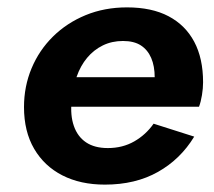

<svg xmlns="http://www.w3.org/2000/svg" viewBox="-20 -490 579 520"><path d="M264 10Q347 10 408 -24.5Q469 -59 506 -120L396 -155Q375 -125 343.5 -107Q312 -89 272 -89Q236 -89 213 -104.5Q190 -120 180 -149Q170 -178 174 -216Q177 -252 187.5 -282Q198 -312 216 -333.5Q234 -355 258.5 -367Q283 -379 313 -379Q343 -379 361.5 -367Q380 -355 389.5 -333Q399 -311 399 -280Q399 -269 395 -257Q391 -245 386 -235L420 -281H113V-201H519Q524 -214 527 -232.5Q530 -251 530 -267Q530 -332 506 -377Q482 -422 436.5 -446Q391 -470 324 -470Q263 -470 212 -449Q161 -428 123.5 -391Q86 -354 65.5 -305Q45 -256 45 -200Q45 -134 72.5 -87Q100 -40 149 -15Q198 10 264 10Z"/></svg>

Font: Jost SemiBold
Style: Italic
Weight: 600
Italic angle: -5°
Version: Version 3.710